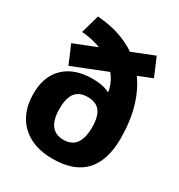

<svg xmlns="http://www.w3.org/2000/svg" viewBox="-187 -916 982 1052"><g transform="rotate(30 304.5 -390.0)"><path d="M299 10Q174 10 102.5 -58.5Q31 -127 31 -248Q31 -358 95 -419Q159 -480 274 -480Q306 -480 333 -474.5Q360 -469 380 -458L382 -459Q375 -503 351 -540Q327 -577 289 -605.5Q251 -634 201 -651.5Q151 -669 93 -673L126 -790Q211 -784 280 -758.5Q349 -733 403 -689Q457 -645 493.5 -583.5Q530 -522 549 -444Q568 -366 568 -274Q568 -133 501 -61.5Q434 10 299 10ZM299 -110Q351 -110 376.5 -144.5Q402 -179 402 -248Q402 -316 377 -348Q352 -380 299 -380Q247 -380 221.5 -348Q196 -316 196 -248Q196 -179 222 -144.5Q248 -110 299 -110ZM121 -475 72 -590 512 -765 561 -650Z"/></g></svg>

Font: M PLUS 2 Thin ExtraBold
Style: Regular
Weight: 800
Version: Version 1.001